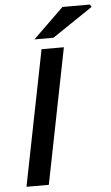

<svg xmlns="http://www.w3.org/2000/svg" viewBox="-58 -886 536 925"><g transform="rotate(-5 210.0 -424.0)"><path d="M32 0 162 -654H270L140 0ZM132 -704 280 -848H413L420 -836L224 -704Z"/></g></svg>

Font: Source Sans 3 SemiBold
Style: Italic
Weight: 600
Italic angle: -11°
Designer: Paul D. Hunt
Foundry: Adobe
Version: Version 3.046;hotconv 1.0.118;makeotfexe 2.5.65603